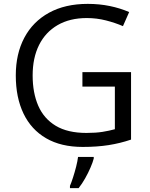

<svg xmlns="http://www.w3.org/2000/svg" viewBox="-20 -744 767 985"><path d="M402.8 -374H652.3V-27.8Q596.2 -8.8 536.9 0.5Q477.5 9.8 404.3 9.8Q293 9.8 216.6 -34.7Q140.1 -79.1 100.6 -161.4Q61 -243.7 61 -356.9Q61 -467.8 104.7 -550.3Q148.4 -632.8 231.2 -678.5Q314 -724.1 430.2 -724.1Q489.7 -724.1 543.2 -713.1Q596.7 -702.1 642.6 -682.1L610.8 -609.9Q571.3 -627 523.7 -639.2Q476.1 -651.4 425.3 -651.4Q337.9 -651.4 275.6 -615.2Q213.4 -579.1 180.4 -513.2Q147.5 -447.3 147.5 -356.9Q147.5 -267.6 176.3 -201.4Q205.1 -135.3 266.1 -98.6Q327.1 -62 423.3 -62Q471.7 -62 506.3 -67.6Q541 -73.2 569.3 -81.1V-299.8H402.8ZM460.9 61V69.3Q456.1 88.4 444.3 115.7Q432.6 143.1 416.7 171.1Q400.9 199.2 383.3 221.2H338.9V209.5Q346.2 192.9 354.7 166.3Q363.3 139.6 370.6 111.1Q377.9 82.5 380.4 61Z"/></svg>

Font: Open Sans
Style: Regular
Weight: 400
Designer: Monotype Design Team
Foundry: Monotype Imaging Inc.
Version: Version 3.000; ttfautohint (v1.8.4)